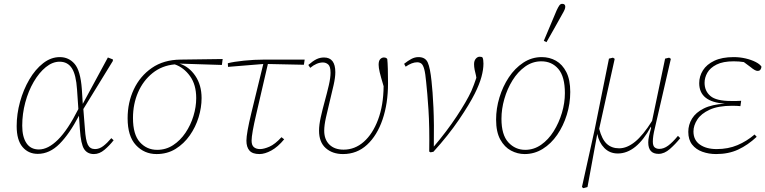

<svg xmlns="http://www.w3.org/2000/svg" viewBox="-20 -791 3994 1002"><path d="M96 -135Q96 -77 118 -44Q140 -11 183 -11Q231 -11 282.5 -62Q334 -113 389 -222L382 -324Q377 -401 355 -435Q333 -469 291 -469Q254 -469 219 -440.5Q184 -412 156 -364Q128 -316 112 -256.5Q96 -197 96 -135ZM177 12Q128 12 97.5 -24Q67 -60 67 -133Q67 -196 84.5 -259.5Q102 -323 133 -376Q164 -429 205 -461Q246 -493 292 -493Q339 -493 369.5 -457.5Q400 -422 407 -327L412 -249L543 -491L569 -481V-473L415 -222L423 -120Q427 -58 438.5 -35.5Q450 -13 476 -13Q498 -13 518.5 -28.5Q539 -44 561 -70L573 -59Q552 -32 525.5 -9.5Q499 13 470 13Q436 13 419 -13Q402 -39 397 -115L392 -187Q343 -93 291 -40.5Q239 12 177 12Z M797 13Q733 13 689.5 -33.5Q646 -80 646 -174Q646 -256 678.5 -325Q711 -394 772.5 -436.5Q834 -479 922 -480L1142 -483L1138 -452L917 -459Q967 -443 999.5 -395Q1032 -347 1032 -279Q1032 -230 1016.5 -179Q1001 -128 970.5 -84.5Q940 -41 896.5 -14Q853 13 797 13ZM674 -175Q674 -89 710 -49Q746 -9 800 -9Q846 -9 883.5 -33.5Q921 -58 948 -98Q975 -138 989.5 -185.5Q1004 -233 1004 -279Q1004 -349 971.5 -394Q939 -439 892 -455Q825 -449 776 -409.5Q727 -370 700.5 -309Q674 -248 674 -175Z M1170 -442 1169 -461Q1200 -469 1253.5 -474.5Q1307 -480 1359 -480H1570L1566 -453L1378 -457Q1342 -300 1317.5 -196Q1293 -92 1293 -57Q1293 -33 1305 -23Q1317 -13 1337 -13Q1357 -13 1386 -25.5Q1415 -38 1449 -75L1463 -64Q1430 -24 1396 -5.5Q1362 13 1334 13Q1298 13 1282 -5Q1266 -23 1266 -57Q1266 -95 1291.5 -200.5Q1317 -306 1354 -457Z M1770 13Q1715 13 1680 -18Q1645 -49 1645 -109Q1645 -139 1654 -179.5Q1663 -220 1675 -263.5Q1687 -307 1696 -346Q1705 -385 1705 -411Q1705 -444 1693 -454.5Q1681 -465 1665 -465Q1633 -465 1599 -437L1589 -452Q1613 -473 1631.5 -482Q1650 -491 1671 -491Q1730 -491 1730 -414Q1730 -387 1721 -347Q1712 -307 1701 -262.5Q1690 -218 1681 -177.5Q1672 -137 1672 -109Q1672 -63 1699 -36.5Q1726 -10 1773 -10Q1832 -10 1878.5 -51Q1925 -92 1953 -166.5Q1981 -241 1982 -341Q1967 -391 1961.5 -414.5Q1956 -438 1956 -453Q1956 -474 1964.5 -482.5Q1973 -491 1983 -491Q1996 -491 2001 -483Q2003 -467 2004 -431Q2005 -395 2005 -356Q2005 -251 1976.5 -167.5Q1948 -84 1895.5 -35.5Q1843 13 1770 13Z M2220 0Q2222 -129 2216 -219.5Q2210 -310 2204 -363Q2200 -408 2194 -430Q2188 -452 2179 -459Q2170 -466 2157 -466Q2130 -466 2097 -443L2089 -458Q2109 -474 2127 -483.5Q2145 -493 2164 -493Q2200 -493 2212.5 -464.5Q2225 -436 2232 -368Q2238 -316 2242 -230.5Q2246 -145 2244 -26Q2312 -106 2363.5 -184Q2415 -262 2440 -316Q2453 -346 2466 -385L2464 -397Q2460 -411 2457 -427Q2454 -443 2454 -456Q2454 -474 2463 -484.5Q2472 -495 2483 -495Q2494 -495 2498 -491Q2503 -482 2503 -459Q2503 -428 2492.5 -389.5Q2482 -351 2458 -303Q2430 -247 2375 -166Q2320 -85 2242 1L2227 4Z M2718 13Q2681 13 2647 -5Q2613 -23 2591 -62.5Q2569 -102 2569 -167Q2569 -225 2586.5 -282.5Q2604 -340 2635.5 -387.5Q2667 -435 2711 -464Q2755 -493 2807 -493Q2848 -493 2881.5 -474Q2915 -455 2935.5 -415Q2956 -375 2956 -311Q2956 -250 2938 -192Q2920 -134 2888 -87.5Q2856 -41 2812.5 -14Q2769 13 2718 13ZM2721 -9Q2766 -9 2804 -35.5Q2842 -62 2869.5 -106Q2897 -150 2912.5 -202Q2928 -254 2928 -305Q2928 -391 2894 -431Q2860 -471 2805 -471Q2759 -471 2720.5 -443.5Q2682 -416 2654.5 -371.5Q2627 -327 2612 -274.5Q2597 -222 2597 -171Q2597 -87 2633 -48Q2669 -9 2721 -9ZM2818 -578Q2835 -618 2851.5 -657.5Q2868 -697 2885 -737Q2893 -754 2899 -762.5Q2905 -771 2914 -771Q2930 -771 2930 -756Q2930 -749 2926.5 -740.5Q2923 -732 2912 -713Q2892 -677 2872 -641.5Q2852 -606 2832 -571Z M3024 191 3017 185 3083 -113 3158 -485 3179 -490 3188 -484Q3168 -393 3147.5 -302Q3127 -211 3107 -119Q3121 -64 3146.5 -40.5Q3172 -17 3211 -17Q3252 -17 3294 -51Q3336 -85 3383 -160L3451 -485L3472 -490L3481 -484L3397 -120Q3387 -80 3387 -52Q3387 -30 3396.5 -22Q3406 -14 3421 -14Q3444 -14 3467 -31Q3490 -48 3518 -82L3530 -70Q3505 -39 3476 -13.5Q3447 12 3417 12Q3363 12 3363 -48Q3363 -61 3366.5 -78Q3370 -95 3378 -123L3377 -130Q3301 10 3204 10Q3162 10 3134 -18.5Q3106 -47 3097 -92L3046 185Z M3717 13Q3679 13 3645.5 1Q3612 -11 3592 -36.5Q3572 -62 3572 -103Q3572 -140 3591.5 -172Q3611 -204 3653 -225Q3695 -246 3763 -250Q3629 -259 3629 -357Q3629 -393 3648.5 -424Q3668 -455 3708 -474Q3748 -493 3809 -493Q3841 -493 3871 -486Q3901 -479 3923.5 -467.5Q3946 -456 3954 -443Q3953 -434 3948.5 -427.5Q3944 -421 3933 -421Q3921 -421 3897 -441L3862 -467Q3838 -471 3809 -471Q3753 -471 3719.5 -454Q3686 -437 3671.5 -411.5Q3657 -386 3657 -359Q3657 -316 3687.5 -290Q3718 -264 3795 -264Q3807 -264 3824 -264Q3841 -264 3848 -265L3844 -237Q3828 -239 3801 -239Q3728 -239 3683.5 -218.5Q3639 -198 3619 -167Q3599 -136 3599 -105Q3599 -60 3632.5 -36.5Q3666 -13 3720 -13Q3780 -13 3828.5 -33.5Q3877 -54 3918 -89L3929 -77Q3883 -34 3832.5 -10.5Q3782 13 3717 13Z"/></svg>

Font: Source Serif 4 SmText ExtraLight
Style: Italic
Weight: 200
Italic angle: -12°
Designer: Frank Grießhammer
Foundry: Adobe
Version: Version 4.005;hotconv 1.1.0;makeotfexe 2.6.0